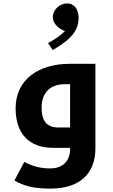

<svg xmlns="http://www.w3.org/2000/svg" viewBox="-20 -871 667 1131"><path d="M291 -576C407 -644 443 -696 443 -768C443 -816 416 -851 376 -851C332 -851 291 -814 291 -770C291 -736 321 -702 363 -688C337 -662 303 -639 263 -617ZM278 240C446 240 542 155 542 3V-495H390C208 -495 72 -403 72 -233C72 -84 151 0 294 0H393V5C393 77 351 121 275 121C223 121 178 111 123 83L65 192C126 228 187 240 278 240ZM393 -120H324C257 -120 225 -157 225 -237C225 -325 276 -375 361 -375H393Z"/></svg>

Font: Noto Kufi Arabic
Style: Bold
Weight: 700
Designer: Monotype Design Team, David Williams, Khaled Hosny
Foundry: Google LLC
Version: Version 2.109